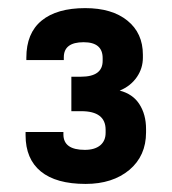

<svg xmlns="http://www.w3.org/2000/svg" viewBox="-20 -876 424 473"><path d="M43 -543V-550.8H136.2V-544.9Q136.2 -506.8 189 -506.8Q213.4 -506.8 227.1 -518.1Q240.2 -529.3 240.2 -548.8V-556.2Q240.2 -602.1 180.2 -602.1H155.8V-687H179.2Q232.9 -687 232.9 -726.1V-732.9Q232.9 -772 186 -772Q137.2 -772 137.2 -734.9V-728H44.9V-733.9Q44.9 -794.4 82.5 -825.2Q120.1 -856 189.9 -856Q255.9 -856 293.9 -825.2Q332 -794.4 332 -741.2V-733.9Q332 -708 317.4 -686.5Q302.2 -664.1 274.9 -652.8Q307.1 -644.5 323.2 -619.6Q339.8 -594.2 339.8 -558.1V-549.8Q339.8 -492.2 298.8 -457.5Q257.3 -422.9 190.9 -422.9Q118.2 -422.9 80.6 -453.6Q43 -484.4 43 -543Z"/></svg>

Font: D-DIN Exp
Style: DINExp-Bold
Weight: 700
Width: 7
Designer: Charles Nix
Foundry: Datto Inc.
Version: Version 1.00